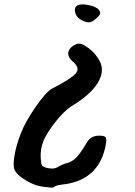

<svg xmlns="http://www.w3.org/2000/svg" viewBox="-20 -762 622 887"><path d="M355 -670Q332 -682 327 -705.5Q322 -729 339 -737.5Q356 -746 391.5 -738Q427 -730 436 -717Q444 -707 442.5 -699Q441 -691 427 -679Q408 -661 393.5 -659Q379 -657 355 -670ZM465 -76Q431 64 287 88Q242 93 234 99Q227 105 221 105Q212 105 175 100Q141 96 100 71.5Q59 47 48 24Q39 6 46.5 -41Q54 -88 75.5 -144Q97 -200 145.5 -269.5Q194 -339 221 -353Q309 -398 330 -423Q351 -448 318 -476Q291 -499 296 -522Q301 -545 335 -559Q354 -566 388 -540.5Q422 -515 440 -481Q465 -434 431.5 -379Q398 -324 311 -272Q289 -258 262 -229Q236 -201 213 -167.5Q190 -134 180 -109Q166 -74 168 -33Q170 -5 174 2Q179 9 197 14Q229 21 247 10Q268 -4 298 -11Q311 -16 323 -25.5Q335 -35 349 -54Q363 -72 382 -105Q398 -132 430 -135Q462 -137 468.5 -127Q475 -117 465 -76Z"/></svg>

Font: Beth Ellen
Style: Regular
Weight: 400
Designer: Alyson Diaz
Version: Version 2.000